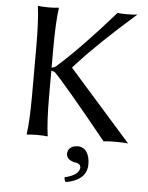

<svg xmlns="http://www.w3.org/2000/svg" viewBox="-58 -695 746 967"><g transform="rotate(5 314.5 -212.0)"><path d="M355 39.1Q399.4 39.1 413.1 90.3Q417 106.9 417 125Q417 195.8 334.5 218.8Q322.8 222.2 311 224.1Q303.2 215.3 303.2 200.2Q362.3 187 375.5 156.7Q377.4 151.4 377.9 147Q377.9 125.5 352.1 121.6Q349.1 121.1 347.2 121.1Q306.6 111.8 305.2 82Q305.2 52.7 335.4 42Q345.2 39.1 355 39.1ZM104 -444.8Q104 -573.7 94.2 -645L96.2 -647.9Q114.3 -645 147 -645Q179.7 -645 198.2 -647.9L200.2 -645Q190.4 -578.1 189.9 -444.8V-344.2Q203.6 -346.2 211.9 -353Q329.1 -456.1 497.1 -647.9Q510.7 -645 545.9 -645Q581.1 -645 597.2 -647.9Q416.5 -489.7 310.5 -373.5Q300.8 -362.8 293 -354V-352.1L606.9 2.9Q586.9 0 544.9 0Q500 0 482.9 2.9Q265.1 -265.6 209 -321.8Q202.6 -326.7 189.9 -328.6V-200.2Q189.9 -71.3 200.2 0L198.2 2.9Q180.2 0 147 0Q114.3 0 96.2 2.9L94.2 0Q104 -68.4 104 -200.2Z"/></g></svg>

Font: Linux Biolinum O
Style: Regular
Weight: 400
Designer: Philipp H. Poll
Foundry: Philipp H. Poll
Version: Version 1.0.4